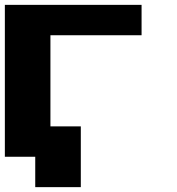

<svg xmlns="http://www.w3.org/2000/svg" viewBox="-20 -645 727 790"><path d="M125 125H312.5V-125H187.5V-500H562.5V-625H0V0H125Z"/></svg>

Font: Faithful 32x
Style: Semibold
Weight: 400
Foundry: Faithful Resource Pack
Version: Version 1.0; January 27, 2023